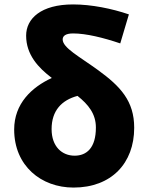

<svg xmlns="http://www.w3.org/2000/svg" viewBox="-20 -833 669 867"><path d="M312 14C483 14 586 -96 586 -256C586 -377 524 -443 422 -517C338 -578 263 -617 263 -655C263 -671 277 -682 310 -682C369 -682 446 -663 523 -637L562 -768C486 -794 393 -813 310 -813C165 -813 98 -749 98 -672C98 -586 153 -527 214 -481C123 -439 44 -365 44 -248C44 -84 166 14 312 14ZM213 -250C213 -334 259 -381 330 -400C379 -361 413 -319 413 -257C413 -166 372 -130 317 -130C260 -130 213 -171 213 -250Z"/></svg>

Font: Noto Sans JP Black
Style: Regular
Weight: 900
Designer: Ryoko NISHIZUKA 西塚涼子 (kana, bopomofo & ideographs); Paul D. Hunt (Latin, Greek & Cyrillic); Sandoll Communications 산돌커뮤니
Foundry: Adobe
Version: Version 2.002;hotconv 1.0.116;makeotfexe 2.5.65601